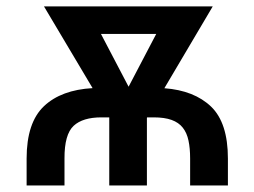

<svg xmlns="http://www.w3.org/2000/svg" viewBox="-20 -565 775 585"><path d="M61.1 0V-82Q61.1 -191.8 114.3 -241.8Q166.9 -291.2 262.1 -296.5L114 -545.5H628.2L480.8 -296.2Q571.7 -289.4 623.2 -240.1Q674.4 -190.7 674.4 -82V0H559.3V-82Q559.3 -113.3 554.3 -136.7Q549.4 -160.2 536.9 -176Q524.5 -191.8 502.8 -199.6Q481.2 -207.4 448.2 -207.4H428.3L427.6 -206V0H312.9V-207.4H289.1Q232.2 -207.4 204.5 -181.8Q176.1 -155.5 176.5 -82V0ZM287.6 -461.6 371.8 -300.8 456 -461.6Z"/></svg>

Font: Inter P Medium
Style: Regular
Weight: 500
Designer: Rasmus Andersson
Foundry: rsms
Version: Version 3.018;git-588b23468